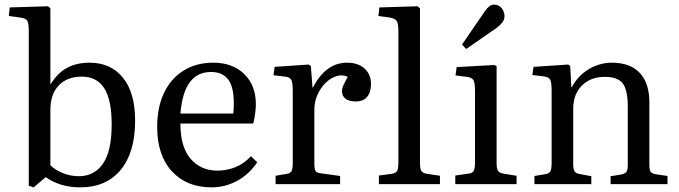

<svg xmlns="http://www.w3.org/2000/svg" viewBox="-20 -793 2924 827"><path d="M125 14 104 7V-658Q104 -692 97.5 -703.5Q91 -715 63 -718L18 -724L22 -761L187 -766L197 -757V-434V-429Q229 -480 270 -501.5Q311 -523 365 -523Q457 -523 509.5 -458.5Q562 -394 562 -273Q562 -137 500 -61.5Q438 14 325 14Q239 14 177 -30ZM320 -34Q386 -34 423.5 -88Q461 -142 461 -257Q461 -363 429 -413Q397 -463 332 -463Q270 -463 233.5 -425.5Q197 -388 197 -319V-81Q219 -60 251.5 -47Q284 -34 320 -34Z M891 14Q784 14 720.5 -55Q657 -124 657 -246Q657 -332 687 -394Q717 -456 771.5 -489.5Q826 -523 899 -523Q982 -523 1032 -474Q1082 -425 1082 -345Q1082 -308 1071 -261H757Q757 -160 801 -109Q845 -58 917 -58Q956 -58 993 -72.5Q1030 -87 1061 -120L1088 -94Q1052 -41 1000.5 -13.5Q949 14 891 14ZM757 -304H985Q987 -324 987 -349Q987 -419 962.5 -451Q938 -483 889 -483Q831 -483 798 -439.5Q765 -396 757 -304Z M1167 0V-36L1215 -44Q1231 -47 1236 -56.5Q1241 -66 1241 -92V-401Q1241 -436 1235 -448.5Q1229 -461 1207 -463L1158 -469L1163 -505L1309 -515L1319 -509L1326 -416H1328Q1383 -523 1475 -523Q1522 -523 1550 -498Q1578 -473 1578 -431Q1578 -396 1561.5 -376Q1545 -356 1512 -356Q1483 -356 1468 -368Q1453 -380 1453 -399Q1453 -412 1459.5 -426.5Q1466 -441 1478 -462Q1454 -473 1429 -465Q1404 -457 1382.5 -436Q1361 -415 1347.5 -385Q1334 -355 1334 -319V-90Q1334 -66 1338.5 -57.5Q1343 -49 1359 -47L1445 -35V0Z M1612 0V-37L1665 -44Q1685 -47 1690.5 -57Q1696 -67 1696 -95V-658Q1696 -692 1688.5 -703Q1681 -714 1656 -718L1610 -724L1614 -761L1779 -766L1789 -757V-91Q1789 -70 1794 -58.5Q1799 -47 1821 -44L1875 -36V0Z M1941 0V-37L1997 -45Q2015 -47 2020.5 -57Q2026 -67 2026 -95V-399Q2026 -436 2019.5 -447.5Q2013 -459 1991 -462L1942 -468L1947 -504L2109 -513L2119 -508V-91Q2119 -66 2125 -57Q2131 -48 2149 -45L2205 -36V0ZM1988 -582 1970 -601 2068 -744Q2088 -773 2107 -773Q2129 -773 2141 -757.5Q2153 -742 2153 -724Q2153 -708 2143 -695.5Q2133 -683 2118 -672Z M2282 0V-35L2330 -43Q2346 -46 2351 -55.5Q2356 -65 2356 -91V-402Q2356 -438 2350 -449.5Q2344 -461 2322 -464L2273 -470L2278 -505L2427 -515L2436 -509L2441 -417H2443Q2469 -467 2516 -495Q2563 -523 2616 -523Q2694 -523 2735.5 -479Q2777 -435 2777 -352V-83Q2777 -61 2782.5 -53Q2788 -45 2808 -42L2855 -35V0H2610V-34L2654 -41Q2672 -44 2678 -52.5Q2684 -61 2684 -83V-334Q2684 -405 2662.5 -433.5Q2641 -462 2585 -462Q2524 -462 2486.5 -424.5Q2449 -387 2449 -324V-87Q2449 -65 2454 -56Q2459 -47 2474 -44L2527 -34V0Z"/></svg>

Font: Literata 36pt
Style: Regular
Weight: 400
Designer: Latin by Veronika Burian and Jose Scaglione. Greek by Irene Vlachou. Cyrillic by Vera Evstafieva.
Foundry: TypeTogether
Version: Version 3.002